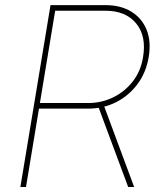

<svg xmlns="http://www.w3.org/2000/svg" viewBox="-20 -748 647 768"><path d="M61.5 0 182.1 -727.5H401.4Q462.4 -727.5 504.9 -701.7Q547.4 -675.8 566.4 -628.9Q585.4 -582 574.7 -519.5Q564.5 -458 530 -411.6Q495.6 -365.2 444.6 -339.4Q393.6 -313.5 332.5 -313.5H125L128.9 -335.9H332.5Q386.7 -335.9 433.3 -358.9Q480 -381.8 511.7 -423.1Q543.5 -464.4 552.2 -519.5Q566.4 -603.5 524.7 -654.3Q482.9 -705.1 401.4 -705.1H200.7L84 0ZM492.7 0 369.6 -331.1H393.6L516.6 0Z"/></svg>

Font: Inter 18pt Thin
Style: Italic
Weight: 250
Italic angle: -9.3988°
Version: Version 4.001;git-66647c0bb